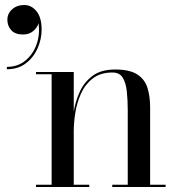

<svg xmlns="http://www.w3.org/2000/svg" viewBox="-20 -748 742 768"><path d="M124 -9H186.5V-451H124V-460H275V-301.5Q281.5 -342.5 299.2 -381.2Q317 -420 350.8 -445Q384.5 -470 440.5 -470Q498.5 -470 528.8 -450.5Q559 -431 569.8 -396.8Q580.5 -362.5 580.5 -319V-9H642.5V0H429V-9H491V-306.5Q491 -348.5 487.2 -382.8Q483.5 -417 470.8 -437.5Q458 -458 430 -458Q381.5 -458 351 -434.2Q320.5 -410.5 304 -373.8Q287.5 -337 281.2 -296.8Q275 -256.5 275 -223.5V-9H337V0H124ZM9.5 -669Q9.5 -694 28.8 -711Q48 -728 76.5 -728Q106 -728 126.2 -702.8Q146.5 -677.5 146.5 -630Q146.5 -591.5 130.5 -555Q114.5 -518.5 83.5 -494.8Q52.5 -471 7.5 -471V-480.5Q51.5 -480.5 82.2 -506.2Q113 -532 126.8 -572Q140.5 -612 134 -655Q130 -638.5 113.5 -624.2Q97 -610 72.5 -610Q40.5 -610 25 -627.2Q9.5 -644.5 9.5 -669Z"/></svg>

Font: Bodoni* 24pt
Style: Regular
Weight: 400
Version: Version 2.3